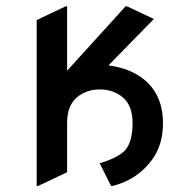

<svg xmlns="http://www.w3.org/2000/svg" viewBox="-20 -577 616 616"><path d="M97.7 19.5V-512.7L190.4 -556.6H195.3V-350.1L382.8 -556.6H387.7L473.6 -516.1L328.1 -367.2Q398.4 -357.9 442.4 -321.8Q502.9 -272 502.9 -181.6Q502.9 -111.8 467.8 -64.5Q420.4 0 341.3 19.5H336.4L299.8 -53.2Q364.7 -72.8 384.8 -99.1Q405.3 -126.5 405.3 -181.6Q405.3 -237.8 374.8 -263.9Q344.2 -290 300.3 -290Q256.3 -290 225.6 -263.7Q195.3 -237.3 195.3 -181.6V-24.4L102.5 19.5Z"/></svg>

Font: Nova Oval
Style: Book
Weight: 400
Version: Version 2.000